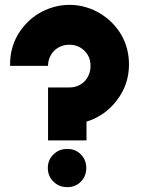

<svg xmlns="http://www.w3.org/2000/svg" viewBox="-20 -770 590 790"><path d="M177.7 -192.4Q217.8 -192.4 335.9 -192.4Q335.9 -211.9 335.9 -269.5Q412.1 -293 460.9 -357.4Q510.7 -421.9 510.7 -504.9Q510.7 -571.3 479.5 -626Q447.3 -680.7 394.5 -712.9Q367.2 -730.5 334 -740.2Q301.8 -750 265.6 -750Q230.5 -750 198.2 -740.2Q165 -730.5 136.7 -712.9Q85 -680.7 52.7 -626Q21.5 -571.3 21.5 -504.9Q21.5 -502.9 21.5 -499Q60.5 -499 177.7 -499Q177.7 -500 177.7 -502.9Q179.7 -538.1 204.1 -562.5Q229.5 -585.9 265.6 -585.9Q302.7 -585.9 328.1 -560.5Q352.5 -536.1 352.5 -499Q352.5 -461.9 328.1 -435.5Q302.7 -410.2 265.6 -410.2Q236.3 -410.2 177.7 -410.2Q177.7 -355.5 177.7 -192.4ZM176.8 -79.1Q176.8 -44.9 200.2 -22.5Q222.7 0 256.8 0Q291 0 312.5 -22.5Q335 -44.9 335 -79.1Q335 -112.3 312.5 -134.8Q291 -157.2 256.8 -157.2Q222.7 -157.2 200.2 -134.8Q176.8 -112.3 176.8 -79.1Z"/></svg>

Font: Big John
Style: Regular
Weight: 400
Designer: Ion Lucin
Version: Version 1.000